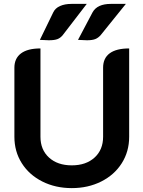

<svg xmlns="http://www.w3.org/2000/svg" viewBox="-20 -958 737 987"><path d="M54 -255V-610Q54 -658 88 -683.5Q122 -709 188 -709V-255Q188 -188 232 -148Q276 -108 349 -108Q422 -108 466 -148Q510 -188 510 -255V-610Q510 -659 544 -684Q578 -709 644 -709V-255Q644 -179 606 -119Q568 -59 500.5 -25Q433 9 349 9Q265 9 197.5 -25Q130 -59 92 -119Q54 -179 54 -255ZM254 -895Q264 -916 288.5 -927Q313 -938 348 -938H426L303 -778Q291 -763 275.5 -757Q260 -751 231 -751Q221 -751 185 -753ZM456 -895Q480 -938 550 -938H627L498 -778Q485 -763 469.5 -757Q454 -751 427 -751Q417 -751 381 -753Z"/></svg>

Font: K2D
Style: Bold
Weight: 700
Designer: Katatrad Aksorn Co.,Ltd.
Foundry: Cadson Demak Co.,Ltd.
Version: Version 1.000; ttfautohint (v1.6)